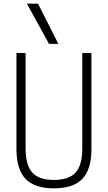

<svg xmlns="http://www.w3.org/2000/svg" viewBox="-20 -1020 590 1050"><path d="M275 10Q169 10 119.5 -42Q70 -94 70 -205V-730H120V-208Q120 -117 156.5 -76.5Q193 -36 275 -36Q357 -36 393.5 -76.5Q430 -117 430 -208V-730H480V-205Q480 -94 430.5 -42Q381 10 275 10ZM248 -780 127 -1000H188L299 -780Z"/></svg>

Font: M PLUS Code Latin SemiExpanded Light
Style: Regular
Weight: 300
Width: 6
Designer: Coji Morishita
Foundry: UNDERFOREST DESIGN
Version: Version 1.002; ttfautohint (v1.8.3)